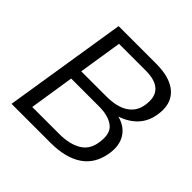

<svg xmlns="http://www.w3.org/2000/svg" viewBox="-178 -870 1036 1036"><g transform="rotate(45 340.0 -352.5)"><path d="M48 0 160 -705H447Q556 -705 608.5 -656Q661 -607 646 -516Q636 -456 599 -417Q562 -378 504 -359Q565 -343 593 -297Q621 -251 610 -184Q595 -91 527 -45.5Q459 0 345 0ZM190 -390H381Q463 -390 508.5 -420.5Q554 -451 562 -506Q573 -573 540 -606Q507 -639 434 -639H229ZM139 -67H346Q422 -67 471 -95.5Q520 -124 529 -186Q542 -263 503 -293.5Q464 -324 393 -324H179Z"/></g></svg>

Font: Mulish
Style: Italic
Weight: 400
Italic angle: -9°
Designer: Vernon Adams
Foundry: Vernon Adams
Version: Version 3.603; ttfautohint (v1.8.3)